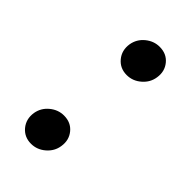

<svg xmlns="http://www.w3.org/2000/svg" viewBox="-171 -568 629 629"><g transform="rotate(45 143.5 -253.5)"><path d="M103.5 7.8Q72.3 7.8 53.2 -15.1Q34.2 -38.1 39.1 -70.3Q43.9 -98.1 65.9 -116.2Q87.9 -134.3 114.7 -134.3Q147 -134.3 165.5 -111.6Q184.1 -88.9 179.2 -57.6Q175.3 -30.3 153.3 -11.2Q131.3 7.8 103.5 7.8ZM166 -373Q134.8 -373 115.7 -396Q96.7 -418.9 101.6 -451.2Q106.4 -479 128.4 -497.1Q150.4 -515.1 177.2 -515.1Q209.5 -515.1 228 -492.4Q246.6 -469.7 241.7 -438.5Q237.8 -411.1 215.8 -392.1Q193.8 -373 166 -373Z"/></g></svg>

Font: Inter 18pt Medium
Style: Italic
Weight: 500
Italic angle: -9.3988°
Designer: Rasmus Andersson
Foundry: rsms
Version: Version 4.001;git-66647c0bb